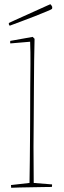

<svg xmlns="http://www.w3.org/2000/svg" viewBox="-20 -887 303 911"><path d="M33 4Q32 0 32 -9L120 -19Q121 -66 121.5 -124Q122 -182 122.5 -235.5Q123 -289 123 -322Q123 -406 123.5 -469.5Q124 -533 124.5 -586Q125 -639 123 -689L29 -681Q27 -688 29 -693L135 -712L144 -703Q143 -653 142 -599Q141 -545 141 -477Q141 -409 140 -318Q138 -212 140 -19L227 -12Q227 -10 227 -6.5Q227 -3 226 0Q213 0 187 0.5Q161 1 131 1.5Q101 2 74.5 2.5Q48 3 33 4ZM26 -765Q25 -766 23.5 -768.5Q22 -771 22 -772V-778L50 -791L203 -860L219 -867Q224 -863 228 -854L227 -845Q226 -843 202 -833Q178 -823 144 -809.5Q110 -796 77 -784Q44 -772 26 -765Z"/></svg>

Font: Labrada Thin
Style: Regular
Weight: 100
Designer: Mercedes Jáuregui
Foundry: Omnibus-Type Team
Version: Version 1.000; ttfautohint (v1.8.4.7-5d5b)